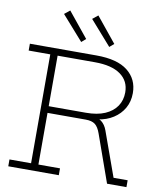

<svg xmlns="http://www.w3.org/2000/svg" viewBox="-103 -1076 997 1160"><g transform="rotate(10 395.0 -496.0)"><path d="M465 -388Q508 -386 531.8 -367.8Q555.5 -349.5 567.5 -316L666 -42H752.5V0H633.5L530.5 -290Q517 -328.5 497 -343.8Q477 -359 439.5 -359H405ZM298 -710V-752H436Q564 -752 628 -701.5Q692 -651 692 -565.5Q692 -514 669 -473.5Q646 -433 605.2 -406.8Q564.5 -380.5 510.5 -373V-364L443.5 -359H198.5V-400H433Q502.5 -400 549.8 -420.5Q597 -441 621.5 -477.5Q646 -514 646 -562Q646 -632 591.5 -671Q537 -710 434 -710ZM27.5 -710V-752H337.5V-710H205V-42H337.5V0H27.5V-42H160V-710ZM405.5 -992 372 -965 503 -816 530 -839ZM233 -992 199.5 -965 331 -816 357.5 -839Z"/></g></svg>

Font: Hepta Slab ExtraLight Light
Style: Regular
Weight: 300
Version: Version 1.100